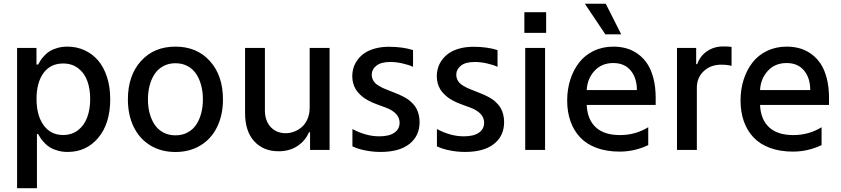

<svg xmlns="http://www.w3.org/2000/svg" viewBox="-20 -802 4497 1027"><path d="M71.4 204.5V-545.5H175.1V-457H183.9Q191.8 -470.9 197.8 -480.3Q203.8 -489.7 217.9 -504.8Q231.9 -519.9 247.2 -529.1Q262.4 -538.4 287.1 -545.5Q311.8 -552.6 340.6 -552.6Q389.9 -552.6 432 -533.4Q474.1 -514.2 504.6 -478.7Q535.2 -443.2 552.4 -389.9Q569.6 -336.6 569.6 -271.7Q569.6 -141.7 506 -65.5Q442.5 10.7 341.6 10.7Q313.2 10.7 288.9 3.7Q264.6 -3.2 248.8 -12.6Q233 -22 219.1 -36.6Q205.3 -51.1 198.3 -61.3Q191.4 -71.4 183.9 -84.9H177.6V204.5ZM175.4 -272.7Q175.4 -185 213.1 -132.5Q250.7 -79.9 317.8 -79.9Q364 -79.9 397.2 -105.5Q430.4 -131 446.4 -174.2Q462.4 -217.3 462.4 -272.7Q462.4 -327.8 446.6 -370Q430.8 -412.3 397.7 -437.3Q364.7 -462.4 317.8 -462.4Q249.6 -462.4 212.5 -411.2Q175.4 -360.1 175.4 -272.7Z M664.1 -270.2Q664.1 -397.7 733.7 -475.1Q803.3 -552.6 918.3 -552.6Q1033.4 -552.6 1103 -475.1Q1172.6 -397.7 1172.6 -270.2Q1172.6 -186.8 1141.3 -122.9Q1110.1 -58.9 1052.2 -24Q994.3 11 918.3 11Q842.3 11 784.4 -24Q726.6 -58.9 695.3 -122.9Q664.1 -186.8 664.1 -270.2ZM918.7 -78.1Q954.9 -78.1 983.5 -93.4Q1012.1 -108.7 1029.7 -135.3Q1047.2 -161.9 1056.3 -196.2Q1065.3 -230.5 1065.3 -270.6Q1065.3 -310.4 1056.3 -344.8Q1047.2 -379.3 1029.7 -406.1Q1012.1 -432.9 983.5 -448.3Q954.9 -463.8 918.7 -463.8Q882.1 -463.8 853.5 -448.3Q824.9 -432.9 807.2 -406.1Q789.4 -379.3 780.4 -344.8Q771.3 -310.4 771.3 -270.6Q771.3 -230.5 780.4 -196.2Q789.4 -161.9 807.2 -135.3Q824.9 -108.7 853.5 -93.4Q882.1 -78.1 918.7 -78.1Z M1636.4 -226.2V-545.5H1742.9V0H1638.5V-94.5H1632.8Q1612.9 -48.7 1570.8 -20.8Q1528.8 7.1 1469.8 7.1Q1388.8 7.1 1339.8 -46.3Q1290.8 -99.8 1290.8 -198.5V-545.5H1397V-211.3Q1397 -155.9 1427.7 -122.7Q1458.5 -89.5 1508.2 -89.5Q1531.2 -89.5 1553.6 -98Q1576 -106.5 1594.8 -122.9Q1613.6 -139.2 1625 -166Q1636.4 -192.8 1636.4 -226.2Z M2016 10.7Q1974.8 10.7 1934.7 2.8Q1894.5 -5 1865.1 -19.2V-111.9Q1937.5 -72.8 2009.2 -72.8Q2062.1 -72.8 2089.8 -92.5Q2117.5 -112.2 2117.5 -145.2Q2117.5 -198.5 2043.3 -226.6L1993.3 -245Q1982.2 -249.3 1973.4 -253Q1964.5 -256.7 1950.5 -264.2Q1936.4 -271.7 1925.6 -279.5Q1914.8 -287.3 1902.7 -299.4Q1890.6 -311.4 1882.6 -324.8Q1874.6 -338.1 1869.5 -355.8Q1864.3 -373.6 1864.3 -393.5Q1864.3 -416.5 1870.7 -438.6Q1877.1 -460.6 1892.2 -481.4Q1907.3 -502.1 1929.5 -517.6Q1951.7 -533 1985.4 -542.4Q2019.2 -551.8 2060.7 -551.8Q2133.5 -551.8 2189.3 -534.1V-444.6Q2165.1 -455.6 2131.6 -463.1Q2098 -470.5 2067.8 -470.5Q2017.8 -470.5 1993.1 -450.5Q1968.4 -430.4 1968.4 -401.6Q1968.4 -388.5 1973.7 -377.1Q1979 -365.8 1986 -358.5Q1992.9 -351.2 2005 -343.8Q2017 -336.3 2024.5 -332.9Q2032 -329.5 2044.7 -324.2L2095.5 -304Q2109.7 -298.3 2119.3 -294Q2128.9 -289.8 2143.6 -281.8Q2158.4 -273.8 2168.5 -265.8Q2178.6 -257.8 2190 -245.6Q2201.3 -233.3 2208.3 -220Q2215.2 -206.7 2219.8 -188.4Q2224.4 -170.1 2224.4 -149.5Q2224.4 -74.9 2170.1 -32.1Q2115.8 10.7 2016 10.7Z M2468 10.7Q2426.8 10.7 2386.7 2.8Q2346.6 -5 2317.1 -19.2V-111.9Q2389.6 -72.8 2461.3 -72.8Q2514.2 -72.8 2541.9 -92.5Q2569.6 -112.2 2569.6 -145.2Q2569.6 -198.5 2495.4 -226.6L2445.3 -245Q2434.3 -249.3 2425.4 -253Q2416.5 -256.7 2402.5 -264.2Q2388.5 -271.7 2377.7 -279.5Q2366.8 -287.3 2354.8 -299.4Q2342.7 -311.4 2334.7 -324.8Q2326.7 -338.1 2321.6 -355.8Q2316.4 -373.6 2316.4 -393.5Q2316.4 -416.5 2322.8 -438.6Q2329.2 -460.6 2344.3 -481.4Q2359.4 -502.1 2381.6 -517.6Q2403.8 -533 2437.5 -542.4Q2471.2 -551.8 2512.8 -551.8Q2585.6 -551.8 2641.3 -534.1V-444.6Q2617.2 -455.6 2583.6 -463.1Q2550.1 -470.5 2519.9 -470.5Q2469.8 -470.5 2445.1 -450.5Q2420.5 -430.4 2420.5 -401.6Q2420.5 -388.5 2425.8 -377.1Q2431.1 -365.8 2438 -358.5Q2445 -351.2 2457 -343.8Q2469.1 -336.3 2476.6 -332.9Q2484 -329.5 2496.8 -324.2L2547.6 -304Q2561.8 -298.3 2571.4 -294Q2581 -289.8 2595.7 -281.8Q2610.4 -273.8 2620.6 -265.8Q2630.7 -257.8 2642 -245.6Q2653.4 -233.3 2660.3 -220Q2667.3 -206.7 2671.9 -188.4Q2676.5 -170.1 2676.5 -149.5Q2676.5 -74.9 2622.2 -32.1Q2567.8 10.7 2468 10.7Z M2784.8 -736.9H2901.3V-626.1H2784.8ZM2789.4 0V-545.5H2895.6V0Z M3302.9 -618.3H3218L3108.3 -782H3220.2ZM3487.2 -278.4V-240.8H3118.3Q3121.4 -163.7 3166.2 -121.6Q3210.9 -79.5 3296.5 -79.5Q3379.3 -79.5 3447.4 -121.4V-25.9Q3374.6 8.9 3294.4 8.9Q3224.8 8.9 3171 -11Q3117.2 -30.9 3083.1 -67.3Q3049 -103.7 3031.4 -153.6Q3013.8 -203.5 3013.8 -264.6Q3013.8 -323.2 3030.2 -375Q3046.5 -426.8 3077.1 -466.6Q3107.6 -506.4 3155.2 -529.5Q3202.8 -552.6 3261 -552.6Q3298.7 -552.6 3331.5 -543.1Q3364.3 -533.7 3393.3 -512.6Q3422.2 -491.5 3442.8 -460.2Q3463.4 -429 3475.3 -382.5Q3487.2 -335.9 3487.2 -278.4ZM3118.3 -320.3H3386.7Q3386.7 -384.9 3353.5 -424.9Q3320.3 -464.8 3260.3 -464.8Q3198.2 -464.8 3159.8 -422.9Q3121.4 -381 3118.3 -320.3Z M3601.2 0V-545.5H3703.8V-458.8H3709.5Q3724.4 -502.5 3762.1 -528.1Q3799.7 -553.6 3848 -553.6Q3875 -553.6 3893.1 -551.1V-449.6Q3871.1 -456 3837.7 -456Q3781.2 -456 3744.3 -421.3Q3707.4 -386.7 3707.4 -333.1V0Z M4414.4 -278.4V-240.8H4045.5Q4048.7 -163.7 4093.4 -121.6Q4138.1 -79.5 4223.7 -79.5Q4306.5 -79.5 4374.6 -121.4V-25.9Q4301.8 8.9 4221.6 8.9Q4152 8.9 4098.2 -11Q4044.4 -30.9 4010.3 -67.3Q3976.2 -103.7 3958.6 -153.6Q3941.1 -203.5 3941.1 -264.6Q3941.1 -323.2 3957.4 -375Q3973.7 -426.8 4004.3 -466.6Q4034.8 -506.4 4082.4 -529.5Q4130 -552.6 4188.2 -552.6Q4225.9 -552.6 4258.7 -543.1Q4291.5 -533.7 4320.5 -512.6Q4349.4 -491.5 4370 -460.2Q4390.6 -429 4402.5 -382.5Q4414.4 -335.9 4414.4 -278.4ZM4045.5 -320.3H4313.9Q4313.9 -384.9 4280.7 -424.9Q4247.5 -464.8 4187.5 -464.8Q4125.4 -464.8 4087 -422.9Q4048.7 -381 4045.5 -320.3Z"/></svg>

Font: TID UI Medium
Style: Regular
Weight: 500
Designer: The TID Project Authors
Foundry: Bakken & Bæck
Version: Version 1.001;hotconv 1.0.109;makeotfexe 2.5.65596